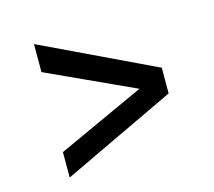

<svg xmlns="http://www.w3.org/2000/svg" viewBox="-74 -658 708 635"><g transform="rotate(-15 280.0 -340.5)"><path d="M91 -112V-199L449 -363L479 -345V-296ZM91 -473V-569L479 -384V-328L448 -309Z"/></g></svg>

Font: Roboto Serif SemiCondensed Medium
Style: Regular
Weight: 500
Width: 4
Designer: Greg Gazdowicz
Foundry: Commercial Type
Version: Version 1.007